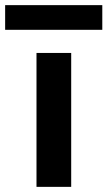

<svg xmlns="http://www.w3.org/2000/svg" viewBox="-73 -727 418 747"><path d="M69 0V-521H204V0ZM-53 -611V-707H325V-611Z"/></svg>

Font: DM Sans 10pt
Style: Bold
Weight: 700
Version: Version 4.004;gftools[0.9.30]